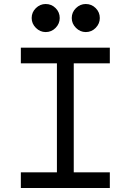

<svg xmlns="http://www.w3.org/2000/svg" viewBox="-20 -938 652 958"><path d="M84 0V-78H264V-622H84V-700H528V-622H348V-78H528V0ZM408 -778Q380 -778 359 -799Q338 -820 338 -848Q338 -877 359 -897.5Q380 -918 408 -918Q437 -918 457.5 -897.5Q478 -877 478 -848Q478 -820 457.5 -799Q437 -778 408 -778ZM208 -778Q180 -778 159 -799Q138 -820 138 -848Q138 -877 159 -897.5Q180 -918 208 -918Q237 -918 257.5 -897.5Q278 -877 278 -848Q278 -820 257.5 -799Q237 -778 208 -778Z"/></svg>

Font: Space Mono
Style: Regular
Weight: 400
Monospace: yes
Designer: Colophon Foundry + Benjamin Critton
Foundry: Colophon Foundry & Benjamin Critton
Version: Version 1.003; ttfautohint (v1.8.4.7-5d5b)